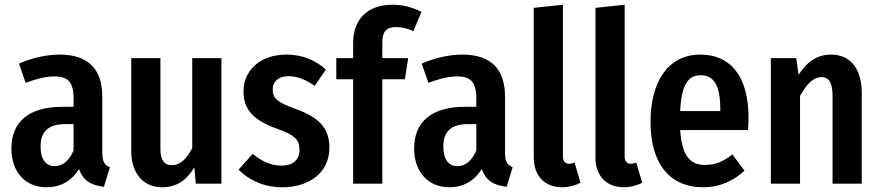

<svg xmlns="http://www.w3.org/2000/svg" viewBox="-20 -774 3710 809"><path d="M411 -130V-366C411 -481 354 -544 231 -544C178 -544 117 -531 60 -506L88 -425C134 -442 173 -452 210 -452C266 -452 290 -428 290 -359V-324H243C103 -324 28 -262 28 -148C28 -51 85 15 177 15C230 15 279 -7 313 -62C330 -12 365 7 418 13L443 -69C421 -79 411 -92 411 -130ZM211 -74C173 -74 151 -102 151 -157C151 -220 184 -251 255 -251H290V-140C272 -98 245 -74 211 -74Z M913 -529H790V-150C768 -108 741 -78 704 -78C672 -78 656 -100 656 -145V-529H533V-137C533 -46 582 15 663 15C724 15 766 -14 799 -69L805 0H913Z M1187 -544C1076 -544 1006 -477 1006 -389C1006 -315 1045 -269 1141 -234C1223 -205 1242 -186 1242 -142C1242 -100 1213 -76 1166 -76C1121 -76 1080 -96 1045 -126L985 -59C1029 -15 1092 15 1170 15C1280 15 1368 -44 1368 -152C1368 -239 1317 -282 1226 -315C1148 -343 1129 -360 1129 -396C1129 -431 1154 -453 1195 -453C1234 -453 1269 -438 1306 -412L1353 -481C1310 -520 1255 -544 1187 -544Z M1649 -660C1671 -660 1695 -655 1722 -643L1756 -724C1720 -742 1682 -754 1634 -754C1524 -754 1468 -688 1468 -594V-529H1397V-440H1468V0H1591V-440H1686L1700 -529H1591V-597C1591 -640 1608 -660 1649 -660Z M2108 -130V-366C2108 -481 2051 -544 1928 -544C1875 -544 1814 -531 1757 -506L1785 -425C1831 -442 1870 -452 1907 -452C1963 -452 1987 -428 1987 -359V-324H1940C1800 -324 1725 -262 1725 -148C1725 -51 1782 15 1874 15C1927 15 1976 -7 2010 -62C2027 -12 2062 7 2115 13L2140 -69C2118 -79 2108 -92 2108 -130ZM1908 -74C1870 -74 1848 -102 1848 -157C1848 -220 1881 -251 1952 -251H1987V-140C1969 -98 1942 -74 1908 -74Z M2349 15C2379 15 2407 6 2426 -4L2401 -89C2395 -87 2387 -84 2378 -84C2360 -84 2352 -96 2352 -115V-754L2229 -741V-110C2229 -33 2275 15 2349 15Z M2609 15C2639 15 2667 6 2686 -4L2661 -89C2655 -87 2647 -84 2638 -84C2620 -84 2612 -96 2612 -115V-754L2489 -741V-110C2489 -33 2535 15 2609 15Z M3134 -277C3134 -453 3058 -544 2931 -544C2795 -544 2721 -430 2721 -260C2721 -88 2799 15 2943 15C3016 15 3073 -14 3117 -55L3066 -123C3027 -93 2994 -79 2951 -79C2892 -79 2853 -112 2846 -226H3132C3133 -240 3134 -260 3134 -277ZM3015 -306H2846C2851 -421 2882 -457 2932 -457C2990 -457 3015 -411 3015 -313Z M3482 -544C3421 -544 3379 -512 3345 -459L3335 -529H3228V0H3351V-370C3378 -418 3406 -449 3441 -449C3471 -449 3488 -430 3488 -368V0H3611V-383C3611 -484 3563 -544 3482 -544Z"/></svg>

Font: Fira Sans Condensed Medium
Style: Regular
Weight: 500
Width: 3
Designer: Carrois Corporate & Edenspiekermann AG
Foundry: Carrois Corporate GbR & Edenspiekermann AG
Version: Version 4.202;PS 004.202;hotconv 1.0.88;makeotf.lib2.5.64775